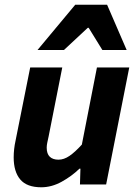

<svg xmlns="http://www.w3.org/2000/svg" viewBox="-20 -782 584 814"><path d="M155 12Q94 12 66 -21Q38 -54 38 -115Q38 -132 40 -150Q42 -168 46 -186L108 -496H244L186 -203Q183 -189 180.5 -177.5Q178 -166 178 -156Q178 -130 191 -117.5Q204 -105 228 -105Q251 -105 274.5 -121Q298 -137 327 -169L391 -496H528L430 0H319L321 -67H317Q284 -35 241.5 -11.5Q199 12 155 12ZM139 -570 299 -762H434L517 -570H414L356 -664H352L251 -570Z"/></svg>

Font: Source Sans 3 ExtraLight
Style: Bold Italic
Weight: 700
Italic angle: -11°
Version: Version 3.052;hotconv 1.1.0;makeotfexe 2.6.0